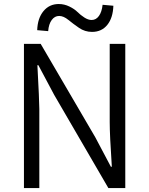

<svg xmlns="http://www.w3.org/2000/svg" viewBox="-20 -955 758 975"><path d="M101.6 0V-732.4H186.5L463.9 -257.8L543 -108.4H547.9Q537.1 -269.5 537.1 -335.9V-732.4H616.2V0H530.3L254.9 -473.6L174.8 -624H169.9Q179.7 -441.4 179.7 -401.4V0ZM447.3 -793Q411.1 -793 381.3 -813.5Q351.6 -834 327.1 -854Q302.7 -874 280.3 -874Q257.8 -874 242.7 -853.5Q227.5 -833 224.6 -796.9L168.9 -801.8Q170.9 -862.3 200.7 -898.4Q230.5 -934.6 278.3 -934.6Q306.6 -934.6 332.5 -921.9Q358.4 -909.2 373.5 -894Q388.7 -878.9 408.2 -866.2Q427.7 -853.5 445.3 -853.5Q467.8 -853.5 482.4 -874Q497.1 -894.5 501 -930.7L555.7 -925.8Q553.7 -864.3 524.9 -828.6Q496.1 -793 447.3 -793Z"/></svg>

Font: Gen Shin Gothic Normal
Style: Regular
Weight: 300
Designer: [Source Han Sans]
Ryoko NISHIZUKA  (kana & ideographs); Paul D. Hunt (Latin, Greek & Cyrillic); Wenlong ZHANG  (bopomofo
Version: Version 1.002.20150607